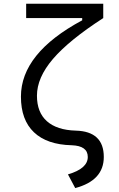

<svg xmlns="http://www.w3.org/2000/svg" viewBox="-20 -752 626 1007"><path d="M374.5 234.4 336.4 162.6Q440.4 132.3 440.4 71.3Q440.4 12.7 356 9.8Q226.6 6.8 158.2 -58.1Q89.8 -123 89.8 -245.1Q89.8 -473.1 411.1 -645.5V-657.2H117.2V-732.4H521.5V-657.2Q341.8 -541 257.8 -442.9Q173.8 -344.7 173.8 -250Q173.8 -162.6 226.1 -116.2Q278.3 -69.8 377.4 -66.9Q524.4 -63 524.4 71.3Q524.4 194.8 374.5 234.4Z"/></svg>

Font: CaskaydiaMono NF SemiLight
Style: Regular
Weight: 350
Designer: Aaron Bell
Foundry: Saja Typeworks
Version: Version 2111.001; ttfautohint (v1.8.4);Nerd Fonts 3.1.1